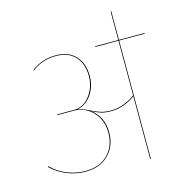

<svg xmlns="http://www.w3.org/2000/svg" viewBox="-121 -951 997 1059"><g transform="rotate(-15 378.0 -421.5)"><path d="M756 -676H610V0H606V-359Q578 -338 542 -324.5Q506 -311 469 -311Q434 -311 410.5 -318Q387 -325 360 -340Q390 -318 408 -283Q426 -248 426 -201Q426 -124 377 -74.5Q328 -25 245 -25Q192 -25 140.5 -45.5Q89 -66 50 -104L53 -108Q90 -70 141 -49.5Q192 -29 245 -29Q327 -29 374 -77Q421 -125 421 -201Q421 -252 399 -289.5Q377 -327 343 -347Q309 -367 276 -367H174V-371H275Q307 -371 335 -392.5Q363 -414 380.5 -450.5Q398 -487 398 -529Q398 -600 359.5 -642Q321 -684 252 -684Q207 -684 171 -670.5Q135 -657 112 -637L111 -641Q135 -661 170.5 -674.5Q206 -688 252 -688Q323 -688 363 -644.5Q403 -601 403 -529Q403 -487 387 -452Q371 -417 345.5 -395.5Q320 -374 292 -369Q312 -366 331 -357Q336 -355 358 -344Q389 -329 411.5 -322Q434 -315 468 -315Q505 -315 542 -329Q579 -343 606 -364V-676H474V-680H606V-843H610V-680H756Z"/></g></svg>

Font: FiraGO Four
Style: Regular
Weight: 100
Designer: bBox Type
Foundry: bBox Type GmbH
Version: Version 1.001